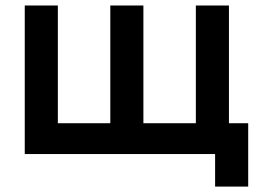

<svg xmlns="http://www.w3.org/2000/svg" viewBox="-20 -560 932 698"><path d="M762 118.3V0H70V-540H190.3V-112H381V-540H501.3V-112H692V-540H812.3V-112H882.3V118.3Z"/></svg>

Font: Vela Sans GX ExtLt
Style: Regular
Weight: 200
Designer: Principal design: Mikhail Sharanda - project Manrope.
Design modification: Ravid Balaliev
Foundry: Mikhail Sharanda
Version: Version 1.001